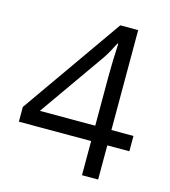

<svg xmlns="http://www.w3.org/2000/svg" viewBox="-108 -804 787 891"><g transform="rotate(15 286.0 -359.0)"><path d="M551.8 -164.1H445.8V0H368.2V-164.1H21V-234.9L359.9 -717.8H445.8V-237.8H551.8ZM368.2 -237.8V-475.1Q368.2 -544.9 373 -632.8H369.1Q345.7 -585.9 325.2 -555.2L102.1 -237.8Z"/></g></svg>

Font: HunimalSansv1.5
Style: Regular
Weight: 400
Foundry: Ascender Corporation
Version: Version 1.10